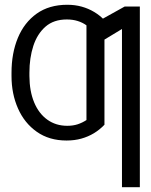

<svg xmlns="http://www.w3.org/2000/svg" viewBox="-20 -573 628 797"><path d="M259.3 -50.8Q283.2 -50.8 302.5 -57.1Q321.8 -63.5 338.9 -74.7V-298.8H413.6V-55.2Q394 -34.7 369.9 -20Q345.7 -5.4 317.6 2.4Q289.6 10.3 256.3 10.3Q184.1 10.3 132.8 -25.9Q81.5 -62 54.7 -122.8Q27.8 -183.6 27.8 -257.3V-271Q27.8 -352.1 54.2 -415.8Q80.6 -479.5 132.3 -516.4Q184.1 -553.2 259.3 -553.2Q291.5 -553.2 319.3 -545.4Q347.2 -537.6 370.8 -523.4Q394.5 -509.3 413.6 -489.3V-239.3L338.9 -239.7V-467.8Q322.8 -479.5 302.5 -485.8Q282.2 -492.2 257.3 -492.2Q203.1 -492.2 168.9 -462.4Q134.8 -432.6 118.4 -382.6Q102.1 -332.5 102.1 -271V-257.3Q102.5 -194.3 121.8 -147.9Q141.1 -101.6 176.5 -76.2Q211.9 -50.8 259.3 -50.8ZM560.5 -545.9V204.1H486.3V-452.6L379.9 -388.2V-480.5L497.6 -545.9Z"/></svg>

Font: Inter 18pt Light
Style: Regular
Weight: 300
Designer: Rasmus Andersson
Foundry: rsms
Version: Version 4.001;git-66647c0bb